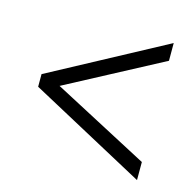

<svg xmlns="http://www.w3.org/2000/svg" viewBox="-70 -594 550 544"><g transform="rotate(15 205.5 -322.0)"><path d="M37 -304 376 -121V-174L95 -322L376 -471V-523L37 -341Z"/></g></svg>

Font: Noto Sans Devanagari ExtraCondensed Light
Style: Regular
Weight: 300
Width: 2
Designer: Jelle Bosma - Monotype Design Team
Foundry: Monotype Imaging Inc.
Version: Version 2.004